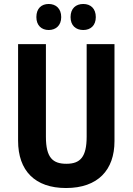

<svg xmlns="http://www.w3.org/2000/svg" viewBox="-20 -1002 667 966"><path d="M163 -916C163 -874 189 -851 225 -851C261 -851 288 -874 288 -916C288 -959 261 -982 225 -982C189 -982 163 -960 163 -916ZM335 -916C335 -874 361 -851 399 -851C436 -851 462 -874 462 -916C462 -959 436 -982 399 -982C362 -982 335 -960 335 -916ZM556 -292V-780H416V-315C416 -212 384 -178 314 -178C246 -178 211 -208 211 -314V-780H71V-294C71 -143 156 -56 312 -56C473 -56 556 -147 556 -292Z"/></svg>

Font: Noto Sans Malayalam UI Condensed
Style: Bold
Weight: 700
Width: 3
Designer: Jelle Bosma - Monotype Design Team
Foundry: Monotype Imaging Inc.
Version: Version 2.104